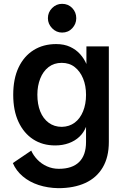

<svg xmlns="http://www.w3.org/2000/svg" viewBox="-20 -747 664 1002"><path d="M429 -6V-85Q417 -55 394.5 -33.5Q372 -12 339.5 0Q307 12 268 12Q202 12 153 -20Q104 -52 76.5 -111Q49 -170 49 -252Q49 -336 77 -395Q105 -454 155.5 -485.5Q206 -517 273 -517Q315 -517 346 -502.5Q377 -488 398 -464.5Q419 -441 431 -413V-505H548V-6Q548 73 516 127Q484 181 425 208Q366 235 284 235Q229 234 181.5 218.5Q134 203 99 173.5Q64 144 47 104L143 39Q154 64 175 86Q196 108 225 121Q254 134 287 134Q357 134 393 98.5Q429 63 429 -6ZM303 -85Q342 -86 370 -107Q398 -128 413.5 -166Q429 -204 429 -252Q429 -300 413.5 -337.5Q398 -375 370 -397Q342 -419 302 -419Q262 -419 233.5 -397Q205 -375 190 -337Q175 -299 175 -253Q175 -203 190 -165.5Q205 -128 234 -106.5Q263 -85 303 -85ZM304 -577Q274 -577 252 -599.5Q230 -622 230 -652Q230 -683 252 -705Q274 -727 304 -727Q336 -727 357 -705Q378 -683 378 -652Q378 -622 357 -599.5Q336 -577 304 -577Z"/></svg>

Font: Inclusive Sans SemiBold
Style: Regular
Weight: 600
Designer: Olivia King
Foundry: Olivia King
Version: Version 2.004